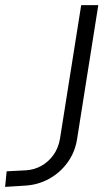

<svg xmlns="http://www.w3.org/2000/svg" viewBox="-46 -725 438 752"><path d="M-26 7 -20 -54 56 -58Q89 -60 117 -76Q145 -92 164 -119Q183 -146 189 -182L272 -705H339L256 -181Q248 -129 218.5 -88.5Q189 -48 146 -24.5Q103 -1 53 2Z"/></svg>

Font: Nunito Sans 7pt SemiCondensed Light
Style: Italic
Weight: 300
Width: 4
Italic angle: -9°
Designer: Vernon Adams
Foundry: Vernon Adams
Version: Version 3.101;gftools[0.9.27]